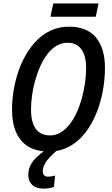

<svg xmlns="http://www.w3.org/2000/svg" viewBox="-20 -882 659 1130"><path d="M266.6 9.8Q195.3 9.8 147.5 -18.8Q99.6 -47.4 75.2 -102.5Q50.8 -157.7 50.8 -236.3Q50.8 -293 60.3 -350.6Q69.8 -408.2 88.6 -462.9Q107.4 -517.6 135.5 -564.9Q163.6 -612.3 200.7 -648.4Q237.8 -684.6 284.2 -704.8Q330.6 -725.1 386.2 -725.1Q491.2 -725.1 544.4 -661.9Q597.7 -598.6 597.7 -481.9Q597.7 -429.2 589.4 -372.6Q581.1 -315.9 563.5 -260.7Q545.9 -205.6 519 -157Q492.2 -108.4 455.6 -70.8Q418.9 -33.2 371.8 -11.7Q324.7 9.8 266.6 9.8ZM273.9 -85Q307.6 -85 336.4 -102.1Q365.2 -119.1 388.9 -149.2Q412.6 -179.2 430.7 -218.3Q448.7 -257.3 461.2 -301.8Q473.6 -346.2 480.2 -392.6Q486.8 -439 486.8 -482.4Q486.8 -554.2 458.7 -592.3Q430.7 -630.4 377.4 -630.4Q342.8 -630.4 313 -612.8Q283.2 -595.2 259.5 -564.2Q235.8 -533.2 217.8 -493.7Q199.7 -454.1 187.3 -409.7Q174.8 -365.2 168.7 -321Q162.6 -276.9 162.6 -236.3Q162.6 -185.5 175.5 -151.9Q188.5 -118.2 213.4 -101.6Q238.3 -85 273.9 -85ZM276.9 -783.7 293.5 -861.8H560.1L543.5 -783.7ZM234.4 228Q192.9 228 169.7 206.3Q146.5 184.6 146.5 147.5Q146.5 116.7 158.9 91.6Q171.4 66.4 194.6 43.9Q217.8 21.5 249.5 -0.5L318.8 0Q293.9 21.5 274.2 42Q254.4 62.5 243.2 83.3Q231.9 104 231.9 126.5Q231.9 141.6 240 149.7Q248 157.7 262.2 157.7Q272.5 157.7 283 155.8Q293.5 153.8 304.2 151.4L297.4 218.3Q283.2 223.1 267.6 225.6Q252 228 234.4 228Z"/></svg>

Font: Open Sans SemiCondensed SemiBold
Style: Italic
Weight: 600
Width: 4
Italic angle: -12°
Designer: Monotype Design Team
Foundry: Monotype Imaging Inc.
Version: Version 3.000